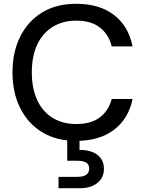

<svg xmlns="http://www.w3.org/2000/svg" viewBox="-20 -732 766 1014"><path d="M382 12Q278 12 203 -33.5Q128 -79 87 -160.5Q46 -242 46 -350Q46 -457 87 -539Q128 -621 203 -666.5Q278 -712 382 -712Q505 -712 582 -653Q659 -594 680 -487H570Q555 -549 508.5 -586Q462 -623 382 -623Q311 -623 258 -590Q205 -557 176.5 -496Q148 -435 148 -350Q148 -265 176.5 -203.5Q205 -142 258 -109.5Q311 -77 382 -77Q462 -77 508 -112.5Q554 -148 570 -209H680Q659 -105 582 -46.5Q505 12 382 12ZM289 262V202H388Q420 202 435.5 191Q451 180 451 158Q451 137 435.5 127Q420 117 388 117H335V-5H400V60Q436 59 465.5 70Q495 81 512 103.5Q529 126 529 160Q529 192 512.5 215Q496 238 468 250Q440 262 405 262Z"/></svg>

Font: DM Sans 24pt Medium
Style: Regular
Weight: 500
Designer: Colophon Foundry, Jonny Pinhorn
Foundry: Colophon Foundry
Version: Version 4.004;gftools[0.9.30]